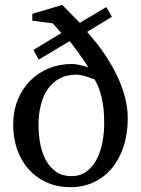

<svg xmlns="http://www.w3.org/2000/svg" viewBox="-20 -757 579 789"><path d="M408.2 -251Q408.2 -311.5 397.9 -355.5Q387.7 -399.4 369.1 -430.2Q356 -435.5 342.8 -439.9Q331.5 -443.8 318.1 -447Q304.7 -450.2 293 -450.2Q253.4 -450.2 224.1 -434.1Q194.8 -418 175.8 -390.1Q156.7 -362.3 147.5 -324.5Q138.2 -286.6 138.2 -243.2Q138.2 -203.6 145.5 -165.8Q152.8 -127.9 168.9 -98.4Q185.1 -68.8 210.7 -51Q236.3 -33.2 272.9 -33.2Q309.6 -33.2 335.4 -52.2Q361.3 -71.3 377.4 -102.3Q393.6 -133.3 400.9 -172.4Q408.2 -211.4 408.2 -251ZM504.9 -271Q504.9 -206.5 487.5 -154.3Q470.2 -102.1 439 -64.9Q407.7 -27.8 364.5 -7.8Q321.3 12.2 270 12.2Q216.8 12.2 173.3 -6.8Q129.9 -25.9 98.9 -60.1Q67.9 -94.2 51 -141.4Q34.2 -188.5 34.2 -244.1Q34.2 -299.8 52.5 -345.7Q70.8 -391.6 103.3 -424.6Q135.7 -457.5 179.9 -475.8Q224.1 -494.1 275.9 -494.1Q286.6 -494.1 298.1 -491.9Q309.6 -489.7 319.6 -487.1Q329.6 -484.4 335.9 -482.2Q342.3 -480 342.8 -480Q335.4 -493.2 323 -511.2Q310.5 -529.3 298.3 -545.9Q286.1 -562.5 276.6 -574.7Q267.1 -586.9 266.1 -587.9L139.2 -512.2L117.2 -551.8L231.9 -621.1L196.8 -661.1L112.8 -671.9V-700.2L235.8 -736.8L308.1 -663.1L417 -728L439.9 -688L337.9 -626Q346.7 -615.7 362.5 -597.2Q378.4 -578.6 397 -553Q415.5 -527.3 434.6 -495.6Q453.6 -463.9 469.2 -427.7Q484.9 -391.6 494.9 -352.1Q504.9 -312.5 504.9 -271Z"/></svg>

Font: Charis SIL Afr
Style: Regular
Weight: 400
Foundry: SIL International
Version: Version 5.000